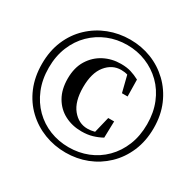

<svg xmlns="http://www.w3.org/2000/svg" viewBox="-166 -948 1174 1152"><g transform="rotate(30 420.5 -372.0)"><path d="M422 19Q344 19 274 -8Q204 -35 149.5 -86.5Q95 -138 64.5 -210.5Q34 -283 34 -373Q34 -462 64.5 -534Q95 -606 149.5 -657.5Q204 -709 274 -736Q344 -763 422 -763Q500 -763 569 -736Q638 -709 692 -657.5Q746 -606 777 -534Q808 -462 808 -373Q808 -283 777 -210.5Q746 -138 692 -86.5Q638 -35 569 -8Q500 19 422 19ZM422 -18Q492 -18 553.5 -42.5Q615 -67 662 -114Q709 -161 735.5 -226.5Q762 -292 762 -373Q762 -453 735.5 -518.5Q709 -584 662 -630Q615 -676 553.5 -701Q492 -726 422 -726Q352 -726 290.5 -701Q229 -676 182 -630Q135 -584 108 -518.5Q81 -453 81 -373Q81 -292 108 -226Q135 -160 182 -113.5Q229 -67 290.5 -42.5Q352 -18 422 -18ZM441 -139Q377 -139 325 -166Q273 -193 242.5 -245.5Q212 -298 212 -373Q212 -449 244.5 -501.5Q277 -554 330 -581.5Q383 -609 446 -609Q486 -609 515.5 -600Q545 -591 575 -575L577 -459H538L505 -590L554 -547Q531 -565 510.5 -571.5Q490 -578 465 -578Q403 -578 360.5 -525.5Q318 -473 318 -374Q318 -275 360.5 -223Q403 -171 464 -171Q488 -171 511.5 -177.5Q535 -184 558 -201L510 -161L541 -289H582L579 -175Q550 -159 516.5 -149Q483 -139 441 -139Z"/></g></svg>

Font: Noto Serif JP ExtraLight ExtraBold
Style: Regular
Weight: 800
Version: Version 2.003-H1;hotconv 1.1.1;makeotfexe 2.6.0